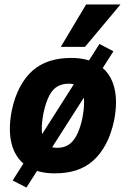

<svg xmlns="http://www.w3.org/2000/svg" viewBox="-20 -770 567 865"><path d="M227 11Q147 11 98 -23.5Q49 -58 32.5 -121.5Q16 -185 33 -272Q46 -333 70 -378Q94 -423 127 -452Q160 -481 203.5 -495Q247 -509 300 -509Q380 -509 429 -474.5Q478 -440 494.5 -377Q511 -314 494 -227Q481 -166 457 -121Q433 -76 400 -46.5Q367 -17 324 -3Q281 11 227 11ZM237 -104Q266 -104 287 -116.5Q308 -129 324 -158Q340 -187 351 -237Q367 -323 350.5 -358Q334 -393 290 -393Q262 -393 240.5 -381.5Q219 -370 203 -341Q187 -312 176 -261Q160 -176 177 -140Q194 -104 237 -104ZM99 75 37 43 428 -572 491 -539ZM254 -559 368 -750H523L363 -559Z"/></svg>

Font: Nunito Sans 10pt Condensed Black
Style: Italic
Weight: 900
Width: 3
Italic angle: -9°
Designer: Vernon Adams
Foundry: Vernon Adams
Version: Version 3.101;gftools[0.9.27]